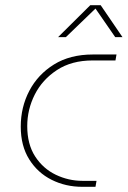

<svg xmlns="http://www.w3.org/2000/svg" viewBox="-20 -720 492 740"><path d="M297 0Q233 0 179 -27Q125 -54 92.5 -106Q60 -158 60 -232Q60 -307 93 -370Q126 -433 188 -471.5Q250 -510 338 -510H429L425 -487H337Q256 -487 199.5 -450Q143 -413 114 -355.5Q85 -298 85 -234Q85 -164 115.5 -117Q146 -70 195 -46.5Q244 -23 298 -23H352L348 0ZM204 -577 328 -700H368L452 -577H424L348 -687L234 -577Z"/></svg>

Font: MuseoModerno Thin Thin
Style: Italic
Weight: 250
Italic angle: -9°
Version: Version 1.003